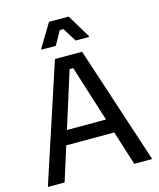

<svg xmlns="http://www.w3.org/2000/svg" viewBox="-124 -938 849 1025"><g transform="rotate(-15 300.0 -425.0)"><path d="M104.2 0H13.3V-5L225 -650H375L586.7 -5V0H489.2L306.7 -577.5H286.7ZM442.5 -189.2H150.8L176.7 -267.5H416.7ZM247.5 -716.7H168.3V-721.7L245.8 -850H354.2L431.7 -721.7V-716.7H357.5L310 -792.5H290Z"/></g></svg>

Font: Familjen Grotesk Variable
Style: Regular
Weight: 400
Designer: Anders Wikstroem, Jonas Baeckman, Matilda Gysing, Kristian Moeller
Foundry: Familjen STHLM AB
Version: Version 2.000